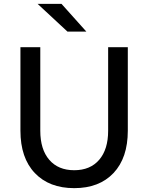

<svg xmlns="http://www.w3.org/2000/svg" viewBox="-20 -960 769 996"><path d="M643 -715V-282Q643 -141 569 -62.5Q495 16 365 16Q235 16 160.5 -62.5Q86 -141 86 -282V-715H189V-282Q189 -185 235.5 -131Q282 -77 365 -77Q448 -77 494.5 -131Q541 -185 541 -282V-715ZM330 -796 175 -940H299L428 -796Z"/></svg>

Font: Wix Madefor Text Medium
Style: Regular
Weight: 500
Designer: Dalton Maag Ltd
Foundry: Dalton Maag Ltd
Version: Version 3.100